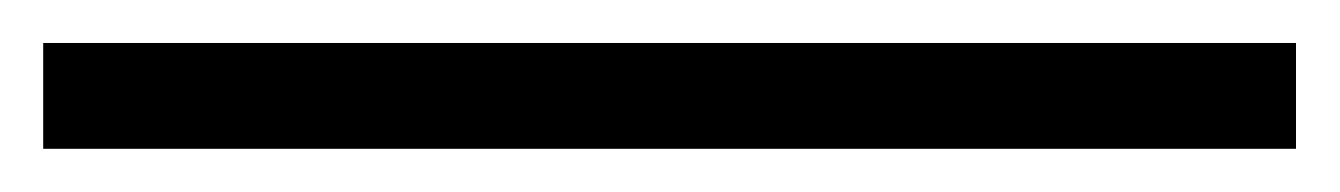

<svg xmlns="http://www.w3.org/2000/svg" viewBox="-25 2 614 88"><path d="M-5.2 70.2V21.7H569V70.2Z"/></svg>

Font: Early Summer Mincho VF
Style: Regular
Weight: 250
Designer: GuiWonder
Version: Version 1.002